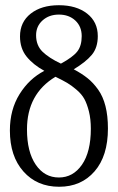

<svg xmlns="http://www.w3.org/2000/svg" viewBox="-20 -710 454 740"><path d="M264.2 -442.9Q295.4 -426.3 317.4 -408.7Q339.4 -391.1 358.2 -364.7Q377 -338.4 386.5 -301Q396 -263.7 396 -214.8Q396 -108.9 344.5 -49.6Q293 9.8 208 9.8Q122.6 9.8 70.3 -49.1Q18.1 -107.9 18.1 -207Q18.1 -287.1 55.2 -346.9Q92.3 -406.7 150.9 -437Q107.9 -460.4 82.5 -491.9Q57.1 -523.4 57.1 -569.8Q57.1 -625 98.4 -657.5Q139.6 -689.9 207 -689.9Q274.4 -689.9 315.7 -657.7Q356.9 -625.5 356.9 -570.8Q356.9 -526.4 334 -498.8Q311 -471.2 264.2 -442.9ZM119.1 -574.2Q119.1 -535.2 143.6 -511Q168 -486.8 214.8 -464.8Q260.7 -489.7 277.8 -511.5Q294.9 -533.2 294.9 -570.8Q294.9 -607.9 270.3 -630.9Q245.6 -653.8 207 -653.8Q168.9 -653.8 144 -631.3Q119.1 -608.9 119.1 -574.2ZM207 -25.9Q261.7 -25.9 295.9 -75.2Q330.1 -124.5 330.1 -213.9Q330.1 -251 322.8 -280.3Q315.4 -309.6 305.2 -328.4Q294.9 -347.2 275.1 -364Q255.4 -380.9 238.8 -390.6Q222.2 -400.4 193.8 -414.1Q84 -348.1 84 -210.9Q84 -125 117.7 -75.4Q151.4 -25.9 207 -25.9Z"/></svg>

Font: Margherita Light
Style: Regular
Weight: 300
Designer: James Puckett
Foundry: Dunwich Type Founders
Version: Version 1.008;hotconv 1.0.109;makeotfexe 2.5.65596